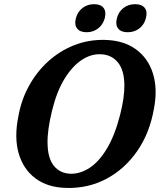

<svg xmlns="http://www.w3.org/2000/svg" viewBox="-20 -908 783 941"><path d="M492.5 -712.5Q585.5 -710.5 646 -666.5Q706.5 -622.5 729.8 -547Q753 -471.5 734.5 -375.5Q714 -256.5 652.8 -168Q591.5 -79.5 501.8 -31.8Q412 16 305 13Q213.5 11 153.8 -33.8Q94 -78.5 71.5 -156.5Q49 -234.5 70 -337.5Q84 -417.5 121.5 -486.2Q159 -555 215.5 -606.5Q272 -658 342.5 -686Q413 -714 492.5 -712.5ZM324.5 -56.5Q371.5 -55 417.8 -84.5Q464 -114 503.2 -178.5Q542.5 -243 569 -346.5Q580 -390 585 -426Q590 -462 589.5 -491.5Q589 -563.5 558.2 -601.5Q527.5 -639.5 476 -642Q428 -645 381.5 -614.8Q335 -584.5 296.5 -522.2Q258 -460 235 -365.5Q223.5 -318 218 -279Q212.5 -240 213 -209Q213.5 -133.5 243.5 -96Q273.5 -58.5 324.5 -56.5ZM404.5 -750Q372 -750 357.8 -768.5Q343.5 -787 352 -819Q360.5 -850.5 384.5 -869Q408.5 -887.5 441 -887.5Q474 -887.5 487.8 -869Q501.5 -850.5 493.5 -819Q485 -787.5 461 -768.8Q437 -750 404.5 -750ZM605.5 -750Q573 -750 558.8 -768.5Q544.5 -787 553 -819Q561 -850.5 585.2 -869Q609.5 -887.5 642 -887.5Q675.5 -887.5 689.5 -869Q703.5 -850.5 695 -819Q687 -787.5 663 -768.8Q639 -750 605.5 -750Z"/></svg>

Font: Fraunces 72pt S100 SemiBold
Style: Italic
Weight: 600
Italic angle: -16°
Version: Version 1.000; ttfautohint (v1.8.3)